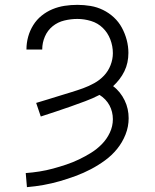

<svg xmlns="http://www.w3.org/2000/svg" viewBox="-20 -763 640 791"><path d="M91 8 86 -50Q114 -52 142.5 -56.5Q171 -61 198.5 -68.5Q226 -76 253 -85Q280 -94 306 -106.5Q332 -119 356 -134Q380 -149 400 -169.5Q420 -190 432.5 -216.5Q445 -243 445 -272Q445 -287 441.5 -301.5Q438 -316 431 -329Q424 -342 413.5 -353Q403 -364 390 -372Q361 -357 331 -346Q301 -335 270.5 -324Q240 -313 209 -303Q178 -293 148 -283L129 -339Q153 -346 177 -353.5Q201 -361 225.5 -368.5Q250 -376 274.5 -383.5Q299 -391 322.5 -399.5Q346 -408 368.5 -420.5Q391 -433 408.5 -451.5Q426 -470 435.5 -494.5Q445 -519 445 -544Q445 -573 434.5 -600.5Q424 -628 403.5 -648Q383 -668 355 -676.5Q327 -685 299 -685Q272 -685 245 -678.5Q218 -672 197 -655Q176 -638 165 -612.5Q154 -587 154 -560Q154 -560 154 -559.5Q154 -559 154 -559H89Q89 -559 89 -559.5Q89 -560 89 -560Q89 -586 96 -611.5Q103 -637 117 -659.5Q131 -682 151.5 -698.5Q172 -715 196 -725Q220 -735 246 -739Q272 -743 299 -743Q326 -743 353 -738.5Q380 -734 404.5 -722Q429 -710 449 -691.5Q469 -673 482 -649Q495 -625 502 -598.5Q509 -572 509 -545Q509 -525 505 -506Q501 -487 492.5 -469.5Q484 -452 472 -436.5Q460 -421 446 -408Q461 -397 473 -382Q485 -367 493.5 -349.5Q502 -332 506 -313.5Q510 -295 510 -276Q510 -241 497 -208.5Q484 -176 462.5 -149.5Q441 -123 413 -102.5Q385 -82 354.5 -66Q324 -50 291.5 -38Q259 -26 226 -16.5Q193 -7 159.5 -1Q126 5 91 8Z"/></svg>

Font: Iosevka Aile Custom Light
Style: Regular
Weight: 300
Designer: Belleve Invis
Foundry: Belleve Invis
Version: Version 17.0.2; ttfautohint (v1.8.3)